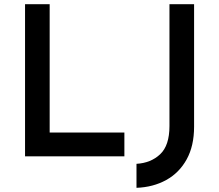

<svg xmlns="http://www.w3.org/2000/svg" viewBox="-20 -749 1051 920"><path d="M100 -729H218V-114H576V0H100ZM910 -142Q910 -50 874.5 14.5Q839 79 776.5 113.5Q714 148 634 151V36Q703 32 747.5 -10Q792 -52 792 -145V-729H910Z"/></svg>

Font: Reem Kufi Medium
Style: Regular
Weight: 500
Designer: Khaled Hosny
Version: Version 1.001